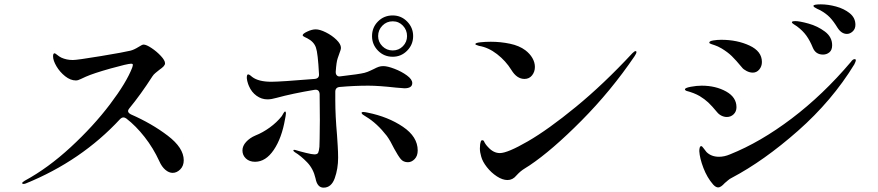

<svg xmlns="http://www.w3.org/2000/svg" viewBox="-20 -867 4040 883"><path d="M569 -356Q569 -348 582 -341Q678 -299 751.5 -243Q825 -187 825 -130Q825 -104 809 -88Q793 -72 774 -72Q757 -72 740.5 -86Q724 -100 713 -125Q685 -186 645 -237Q605 -288 561 -322Q554 -327 548 -327Q540 -327 532 -319Q354 -127 98 -23Q92 -21 88 -21Q82 -21 82 -25Q82 -29 94 -36Q201 -94 305.5 -190.5Q410 -287 486 -387.5Q562 -488 588 -556Q591 -565 591 -569Q591 -574 583 -574Q567 -574 488.5 -552Q410 -530 374 -514Q366 -511 352.5 -504Q339 -497 329 -497Q304 -497 279.5 -516.5Q255 -536 239.5 -562.5Q224 -589 224 -608Q224 -622 231 -622Q234 -622 243 -614.5Q252 -607 262 -602Q286 -591 315 -591Q335 -591 443.5 -609Q552 -627 580 -634Q596 -638 617 -651Q634 -662 640 -662Q653 -662 677 -646Q701 -630 720 -609.5Q739 -589 739 -576Q739 -569 732.5 -562Q726 -555 713 -546Q704 -539 695 -531.5Q686 -524 681 -516Q627 -432 575 -369Q569 -362 569 -356Z M1691 -701Q1691 -741 1718.5 -768.5Q1746 -796 1786 -796Q1825 -796 1852.5 -768Q1880 -740 1880 -701Q1880 -662 1852.5 -634Q1825 -606 1786 -606Q1746 -606 1718.5 -634Q1691 -662 1691 -701ZM1719 -701Q1719 -674 1738.5 -654.5Q1758 -635 1786 -635Q1814 -635 1833 -654.5Q1852 -674 1852 -701Q1852 -729 1833 -749Q1814 -769 1786 -769Q1758 -769 1738.5 -749Q1719 -729 1719 -701ZM1522 -445V-405Q1522 -335 1530 -245Q1531 -230 1533 -198.5Q1535 -167 1535 -142Q1535 -91 1519.5 -47.5Q1504 -4 1468 -4Q1439 -4 1431 -47Q1421 -91 1392.5 -120.5Q1364 -150 1336 -167Q1329 -172 1329 -175Q1329 -178 1333 -178L1339 -177Q1358 -171 1386.5 -164Q1415 -157 1426 -157Q1440 -157 1443.5 -165Q1447 -173 1449 -192Q1449 -214 1450 -229L1451 -316Q1451 -394 1450 -435Q1448 -457 1427 -454Q1325 -437 1252 -417Q1228 -410 1210 -410Q1183 -410 1160 -426.5Q1137 -443 1125 -471Q1123 -475 1121 -481Q1119 -487 1117 -495L1115 -508Q1115 -525 1121 -525Q1125 -525 1131.5 -520Q1138 -515 1140 -513Q1169 -491 1228 -491Q1269 -491 1427 -504Q1449 -506 1447 -527Q1442 -623 1433 -648Q1424 -675 1393 -691Q1391 -692 1381.5 -696.5Q1372 -701 1372 -705Q1372 -712 1393.5 -722Q1415 -732 1432 -732Q1451 -732 1479 -718Q1507 -704 1527.5 -684Q1548 -664 1548 -647Q1548 -639 1540 -619L1533 -599Q1527 -582 1524 -537V-535Q1524 -525 1530 -519.5Q1536 -514 1546 -516Q1633 -526 1656 -532Q1671 -536 1683 -542Q1695 -548 1698 -549Q1713 -557 1722.5 -560Q1732 -563 1743 -563Q1762 -563 1794.5 -550.5Q1827 -538 1851.5 -520Q1876 -502 1876 -485Q1876 -461 1840 -461L1802 -464Q1721 -473 1674 -473Q1610 -473 1542 -467Q1522 -465 1522 -445ZM1295 -346Q1295 -340 1293.5 -333Q1292 -326 1291 -320Q1276 -232 1239 -177.5Q1202 -123 1153 -123Q1127 -123 1111 -138Q1095 -153 1095 -175Q1095 -196 1112 -214.5Q1129 -233 1155 -244Q1188 -257 1220.5 -280.5Q1253 -304 1276 -333Q1279 -338 1283.5 -346Q1288 -354 1291 -354Q1295 -354 1295 -346ZM1901 -175Q1901 -150 1887 -135.5Q1873 -121 1856 -121Q1835 -121 1823 -135.5Q1811 -150 1793 -183Q1775 -220 1759 -242Q1714 -300 1664 -330Q1654 -336 1648.5 -340Q1643 -344 1643 -348Q1643 -352 1650 -352Q1657 -352 1671 -349Q1765 -330 1833 -284Q1901 -238 1901 -175Z M2332 -545Q2306 -587 2266 -618Q2226 -649 2183 -656Q2166 -661 2166 -664Q2166 -670 2189 -672.5Q2212 -675 2237 -675Q2282 -675 2325 -666Q2368 -657 2396 -636Q2417 -620 2428.5 -600Q2440 -580 2440 -559Q2440 -537 2427 -520.5Q2414 -504 2392 -504Q2357 -504 2332 -545ZM2187 -184Q2187 -204 2191 -215Q2192 -222 2198 -222Q2204 -222 2206 -217Q2212 -203 2226 -189Q2250 -163 2279 -163Q2314 -163 2407.5 -217Q2501 -271 2628.5 -375.5Q2756 -480 2888 -622Q2898 -632 2903 -632Q2907 -632 2907 -628Q2907 -621 2898 -608Q2790 -449 2654 -312Q2518 -175 2415 -106Q2409 -102 2396 -94Q2383 -86 2374 -78.5Q2365 -71 2355 -60Q2338 -39 2314 -39Q2291 -39 2265 -56Q2239 -73 2219 -98.5Q2199 -124 2193 -147Q2187 -167 2187 -184Z M3832 -739Q3813 -770 3796 -787.5Q3779 -805 3752 -820Q3747 -822 3738 -826.5Q3729 -831 3725 -834Q3721 -837 3721 -840Q3721 -847 3755 -847Q3788 -847 3825 -837Q3862 -827 3888 -806Q3914 -785 3914 -753Q3914 -734 3901.5 -722.5Q3889 -711 3875 -711Q3850 -711 3832 -739ZM3718 -648Q3705 -680 3688.5 -703Q3672 -726 3645 -746Q3639 -750 3630.5 -755.5Q3622 -761 3622 -764Q3622 -768 3626.5 -769Q3631 -770 3637 -770Q3657 -770 3698.5 -758.5Q3740 -747 3773.5 -722Q3807 -697 3807 -659Q3807 -637 3794.5 -626.5Q3782 -616 3765 -616Q3731 -616 3718 -648ZM3393 -556Q3364 -591 3345.5 -609Q3327 -627 3299 -644Q3280 -655 3267 -659Q3254 -663 3252 -664Q3242 -667 3242 -671Q3242 -678 3260 -681Q3278 -684 3297 -684Q3370 -684 3427 -657.5Q3484 -631 3484 -582Q3484 -562 3472 -547.5Q3460 -533 3442 -533Q3428 -533 3413.5 -540.5Q3399 -548 3393 -556ZM3260 -18Q3232 -50 3215 -94.5Q3198 -139 3196 -172Q3196 -181 3198 -188Q3200 -195 3205 -195Q3209 -195 3215.5 -185.5Q3222 -176 3229 -168Q3251 -146 3287 -146Q3311 -146 3337 -157Q3477 -213 3621 -322Q3765 -431 3893 -582Q3902 -595 3910 -595Q3916 -595 3916 -590Q3916 -585 3909 -571Q3807 -404 3650 -265.5Q3493 -127 3345 -49Q3336 -45 3326.5 -36.5Q3317 -28 3313 -25Q3295 -5 3283 -5Q3272 -5 3260 -18ZM3278 -351Q3254 -380 3237.5 -395.5Q3221 -411 3198 -425Q3172 -440 3137 -449Q3130 -452 3130 -456Q3130 -463 3157 -468Q3184 -473 3207 -473Q3271 -473 3319 -446.5Q3367 -420 3367 -374Q3367 -354 3354 -341.5Q3341 -329 3323 -329Q3310 -329 3298 -335Q3286 -341 3278 -351Z"/></svg>

Font: Shippori Mincho B1 SemiBold
Style: Regular
Weight: 600
Designer: FONTDASU
Foundry: FONTDASU / Google Inc. / but / Adobe
Version: Version 3.110; ttfautohint (v1.8.3)